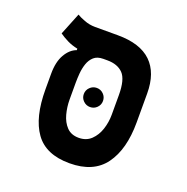

<svg xmlns="http://www.w3.org/2000/svg" viewBox="-114 -719 814 835"><g transform="rotate(20 293.0 -301.5)"><path d="M293.9 9.3Q184.1 9.3 135.3 -59.1Q86.4 -127.4 86.4 -257.3V-329.6Q86.4 -384.3 106.2 -418.7Q126 -453.1 156.2 -463.9V-470.7Q129.9 -476.1 108.2 -486.8Q86.4 -497.6 69.3 -509.8L110.4 -611.8Q121.6 -604.5 146 -595.2Q170.4 -585.9 195.8 -585.9H301.8Q405.3 -585.9 456.8 -536.4Q508.3 -486.8 508.3 -391.1V-257.3Q508.3 -132.8 456.5 -61.8Q404.8 9.3 293.9 9.3ZM293.9 -108.4Q328.6 -108.4 351.1 -129.9Q373.5 -151.4 384.3 -184.3Q395 -217.3 395 -251.5V-342.8Q395 -415 369.4 -441.4Q343.8 -467.8 296.4 -467.8H277.8Q250 -467.8 234.4 -453.9Q218.8 -439.9 211.4 -418.2Q204.1 -396.5 202.1 -372.6Q200.2 -348.6 200.2 -329.1V-251.5Q200.2 -217.3 209 -184.3Q217.8 -151.4 238.3 -129.9Q258.8 -108.4 293.9 -108.4ZM294.4 -251Q276.4 -251 263.2 -263.9Q250 -276.9 250 -294.9Q250 -313.5 263.2 -326.4Q276.4 -339.4 294.4 -339.4Q313 -339.4 325.9 -326.4Q338.9 -313.5 338.9 -294.9Q338.9 -276.9 325.9 -263.9Q313 -251 294.4 -251Z"/></g></svg>

Font: Cascadia Mono NF SemiBold
Style: Regular
Weight: 600
Monospace: yes
Designer: Aaron Bell
Foundry: Saja Typeworks
Version: Version 2404.023; ttfautohint (v1.8.4)